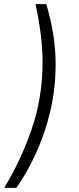

<svg xmlns="http://www.w3.org/2000/svg" viewBox="-59 -725 379 925"><path d="M20 180H-39Q41 50 93.5 -102.5Q146 -255 146 -425Q146 -491 137 -562Q128 -633 112 -705H164Q186 -632 197.5 -559Q209 -486 209 -415Q209 -302 184.5 -195Q160 -88 117 7.5Q74 103 20 180Z"/></svg>

Font: Mulish Light
Style: Italic
Weight: 300
Italic angle: -9°
Designer: Vernon Adams
Foundry: Vernon Adams
Version: Version 3.603; ttfautohint (v1.8.3)